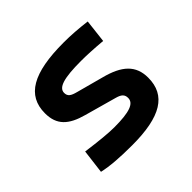

<svg xmlns="http://www.w3.org/2000/svg" viewBox="-132 -684 851 851"><g transform="rotate(-45 293.0 -258.5)"><path d="M252.9 9.8C432.1 9.8 514.6 -41.5 514.6 -151.9C514.6 -229 468.8 -271 372.1 -295.9L247.1 -329.6C216.8 -337.4 203.1 -345.7 203.1 -367.7C203.1 -400.9 248.5 -415 356.4 -415C390.1 -415 431.6 -413.1 488.3 -408.2L501 -517.6C450.7 -523.9 405.8 -527.3 359.4 -527.3C167.5 -527.3 79.1 -476.1 79.1 -363.8C79.1 -290.5 118.2 -254.4 200.7 -231.9L349.6 -190.4C376 -183.1 388.2 -173.3 388.2 -151.4C388.2 -117.2 347.7 -102.5 252.9 -102.5C215.3 -102.5 161.6 -107.9 85.4 -118.2L71.3 -4.9C117.2 5.4 174.3 9.8 252.9 9.8Z"/></g></svg>

Font: Cascadia Code PL SemiBold
Style: Regular
Weight: 600
Monospace: yes
Designer: Aaron Bell
Foundry: Saja Typeworks
Version: Version 2404.023